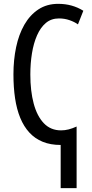

<svg xmlns="http://www.w3.org/2000/svg" viewBox="-20 -745 481 1000"><path d="M283 -725Q320 -725 352.5 -716Q385 -707 414 -689L386 -618Q368 -631 342 -640Q316 -649 287 -649Q247 -649 219 -625.5Q191 -602 173 -561Q155 -520 146.5 -467.5Q138 -415 138 -357Q138 -271 155.5 -205.5Q173 -140 208.5 -103Q244 -66 298 -66Q318 -66 337.5 -71Q357 -76 379 -86V235H296V10Q243 10 202.5 -6.5Q162 -23 133 -54.5Q104 -86 85.5 -131Q67 -176 58.5 -233Q50 -290 50 -358Q50 -433 64 -499.5Q78 -566 107 -616.5Q136 -667 180 -696Q224 -725 283 -725Z"/></svg>

Font: Noto Sans ExtraCondensed
Style: Regular
Weight: 400
Width: 2
Designer: Monotype Design Team
Foundry: Monotype Imaging Inc.
Version: Version 2.013